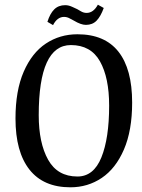

<svg xmlns="http://www.w3.org/2000/svg" viewBox="-20 -785 603 818"><path d="M543 -348Q543 -229 508 -148Q473 -67 413.5 -27Q354 13 280 13Q165 13 105.5 -62.5Q46 -138 46 -280Q46 -399 81 -479.5Q116 -560 175.5 -599.5Q235 -639 310 -639Q426 -639 484.5 -565Q543 -491 543 -348ZM145 -294Q145 -176 185 -104.5Q225 -33 310 -33Q379 -33 412 -114.5Q445 -196 445 -335Q445 -454 406 -523.5Q367 -593 282 -593Q145 -593 145 -294ZM422 -751Q409 -715 391.5 -697Q374 -679 346 -679Q325 -679 295 -697Q290 -699 278 -706Q266 -713 253 -713Q224 -713 206 -678L182 -692Q193 -727 211 -745Q229 -763 258 -763Q273 -763 289.5 -755Q306 -747 309 -746Q313 -744 324.5 -737Q336 -730 349 -730Q378 -730 397 -765Z"/></svg>

Font: Gupter Medium
Style: Regular
Weight: 500
Designer: Octavio Pardo
Version: Version 1.000